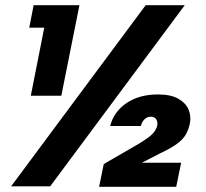

<svg xmlns="http://www.w3.org/2000/svg" viewBox="-20 -720 796 742"><path d="M543 -700H694L174 0H23ZM151 -613H93L110 -700H287L217 -350H99ZM406 -233Q419 -287 468 -321Q517 -355 591 -355Q640 -355 669 -338.5Q698 -322 708.5 -297Q719 -272 714 -244Q709 -219 698 -200Q687 -181 663 -163.5Q639 -146 596 -126L468 -60L478 -91H680L661 2H363L381 -86L514 -163Q546 -182 564.5 -198Q583 -214 588 -236Q590 -251 583 -260Q576 -269 563 -269Q549 -269 539 -259.5Q529 -250 524 -233Z"/></svg>

Font: Albert Sans ExtraBold
Style: Italic
Weight: 800
Italic angle: -11.25°
Designer: Andreas Rasmussen
Foundry: a.Foundry
Version: Version 1.025